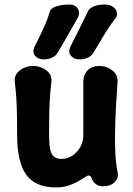

<svg xmlns="http://www.w3.org/2000/svg" viewBox="-20 -805 581 841"><path d="M495 -52Q501 -27 483 -8Q465 11 431 11Q412 11 400.5 2Q389 -7 382 -22Q380 -31 375.5 -34Q371 -37 365 -36Q358 -33 346 -25Q334 -17 316.5 -7.5Q299 2 276.5 9Q254 16 225 16Q135 16 95 -39.5Q55 -95 55 -214Q55 -256 54.5 -293Q54 -330 52 -366.5Q50 -403 45 -445Q42 -467 53 -482.5Q64 -498 83.5 -507Q103 -516 124 -516Q147 -516 166.5 -507Q186 -498 197 -482.5Q208 -467 205 -445Q200 -403 198 -366.5Q196 -330 195.5 -293Q195 -256 195 -214Q195 -173 200 -150Q205 -127 217.5 -118Q230 -109 250 -109Q275 -109 296.5 -123Q318 -137 331.5 -160.5Q345 -184 345 -214Q345 -256 345 -293Q345 -330 345 -367.5Q345 -405 345 -447Q345 -478 364 -497Q383 -516 414 -516Q437 -516 455.5 -507Q474 -498 485 -483Q496 -468 495 -446Q491 -394 488 -338.5Q485 -283 484 -230Q483 -177 485.5 -131Q488 -85 495 -52ZM231 -572Q224 -560 207.5 -552.5Q191 -545 174 -545H170Q147 -545 133.5 -561Q120 -577 132 -602Q152 -641 169.5 -678.5Q187 -716 198 -754Q201 -765 213.5 -771.5Q226 -778 243.5 -781.5Q261 -785 278 -785H285Q303 -785 313 -776Q323 -767 325.5 -754Q328 -741 320 -726Q298 -688 276 -649Q254 -610 231 -572ZM388 -572Q381 -560 364.5 -552.5Q348 -545 331 -545H327Q304 -545 290.5 -561Q277 -577 289 -602Q309 -641 328 -679.5Q347 -718 366 -757Q373 -770 392 -777.5Q411 -785 435 -785H442Q461 -785 474.5 -775.5Q488 -766 492 -751.5Q496 -737 485 -724Q456 -686 433.5 -648Q411 -610 388 -572Z"/></svg>

Font: Winky Sans SemiBold
Style: Regular
Weight: 600
Designer: Simon Atzbach
Foundry: typofactur
Version: Version 1.205